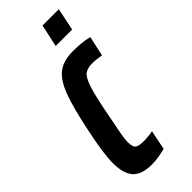

<svg xmlns="http://www.w3.org/2000/svg" viewBox="-226 -703 742 742"><g transform="rotate(-45 145.5 -331.5)"><path d="M8 -103Q8 -153 29 -253Q51 -361 72 -417Q93 -473 123.5 -495.5Q154 -518 205 -518Q253 -518 291 -509L273 -427Q245 -432 225 -432Q198 -432 183.5 -421Q169 -410 157 -374Q145 -338 129 -256Q127 -244 124.5 -232Q122 -220 120 -208Q106 -144 106 -119Q106 -93 116 -85.5Q126 -78 152 -78Q177 -78 202 -83L186 -3Q144 8 112 8Q56 8 32 -18.5Q8 -45 8 -103ZM172 -579 192 -671H281L262 -579Z"/></g></svg>

Font: Saira Ultra Condensed
Style: Bold Italic
Weight: 700
Width: 1
Italic angle: -12°
Designer: Hector Gatti with collaboration of the Omnibus-Type team
Foundry: Omnibus-Type
Version: Version 1.001; ttfautohint (v1.8)